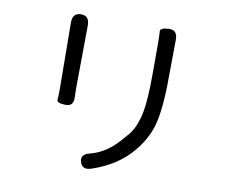

<svg xmlns="http://www.w3.org/2000/svg" viewBox="-84 -860 1169 999"><g transform="rotate(10 500.0 -360.5)"><path d="M461 30Q412 47 400 7Q387 -34 439 -46Q521 -67 587 -142Q604 -161 621 -181Q655 -221 672 -298Q687 -366 687 -514V-672Q687 -717 685 -735Q683 -753 729 -756Q776 -758 775 -705L773 -510Q773 -339 748 -250Q726 -174 668 -105Q593 -15 461 30ZM266 -273Q221 -275 223 -291Q225 -307 225 -346L222 -698Q221 -751 267 -751Q312 -751 311 -698L308 -370Q308 -345 309 -320Q312 -271 266 -273Z"/></g></svg>

Font: Resource Han Rounded CN
Style: Regular
Weight: 400
Designer: Cyano Hao (round all glyphs); Ryoko NISHIZUKA  (kana, bopomofo & ideographs); Paul D. Hunt (Latin, Greek & Cyrillic); Sa
Foundry: Cyano Hao
Version: 0.990